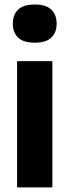

<svg xmlns="http://www.w3.org/2000/svg" viewBox="-20 -812 301 832"><path d="M54 0V-547H207V0ZM130.5 -627Q82 -627 58.8 -648.8Q35.5 -670.5 35.5 -709.5Q35.5 -748.5 58.8 -770.5Q82 -792.5 130.5 -792.5Q179 -792.5 202.2 -770.5Q225.5 -748.5 225.5 -709.5Q225.5 -670.5 202.2 -648.8Q179 -627 130.5 -627Z"/></svg>

Font: Encode Sans SemiCondensed SemiCondensed
Style: Bold
Weight: 700
Width: 4
Designer: Multiple Designers
Foundry: Impallari Type
Version: Version 3.000; ttfautohint (v1.8.3) -l 8 -r 50 -G 200 -x 14 